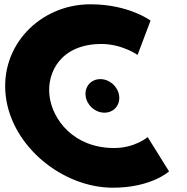

<svg xmlns="http://www.w3.org/2000/svg" viewBox="-20 -860 873 895"><path d="M447.7 -491.2C491 -491.2 530.2 -456.3 535.5 -413C540.8 -369.7 510.2 -334.8 466.9 -334.8C423.5 -334.8 384.4 -369.7 379.1 -413C373.8 -456.3 404.3 -491.2 447.7 -491.2ZM512.6 -170C323.6 -170 224.4 -302 210.8 -413C197.3 -523 264.1 -655 453.1 -655C549.1 -655 621.3 -604 621.3 -604L681.7 -764C681.7 -764 580.4 -840 401.4 -840C167.4 -840 -22.1 -648 7 -411C36 -175 273.3 15 506.3 15C685.3 15 768 -61 768 -61L668.4 -221C668.4 -221 608.6 -170 512.6 -170Z"/></svg>

Font: Hussar
Style: BdOpOblOne
Weight: 700
Foundry: Cannot Into Space Fonts
Version: Version 2.00